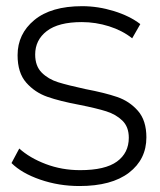

<svg xmlns="http://www.w3.org/2000/svg" viewBox="-20 -607 526 631"><path d="M17.8 -71.1 43.3 -118.9Q77.8 -87.8 130.6 -67.8Q183.3 -47.8 243.3 -47.8Q325.6 -47.8 364.4 -76.1Q403.3 -104.4 403.3 -154.4Q403.3 -190 382.2 -210.6Q361.1 -231.1 329.4 -241.1Q297.8 -251.1 242.2 -262.2Q176.7 -274.4 135.6 -288.9Q94.4 -303.3 66.1 -335.6Q37.8 -367.8 37.8 -425.6Q37.8 -495.6 92.8 -541.1Q147.8 -586.7 250 -586.7Q302.2 -586.7 354.4 -570.6Q406.7 -554.4 441.1 -527.8L414.4 -481.1Q382.2 -506.7 338.3 -520.6Q294.4 -534.4 248.9 -534.4Q172.2 -534.4 133.9 -505Q95.6 -475.6 95.6 -427.8Q95.6 -390 117.2 -368.3Q138.9 -346.7 171.1 -336.7Q203.3 -326.7 260 -314.4Q324.4 -302.2 365 -288.3Q405.6 -274.4 433.3 -242.8Q461.1 -211.1 461.1 -155.6Q461.1 -83.3 403.9 -39.4Q346.7 4.4 241.1 4.4Q173.3 4.4 112.2 -16.7Q51.1 -37.8 17.8 -71.1Z"/></svg>

Font: Paperlogy 3 Light
Style: Regular
Weight: 300
Designer: redesigned by Lee Juim, glyphs from Gmarket Sans & Montserrat
Foundry: PT&
Version: Version 1.001